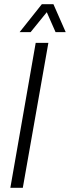

<svg xmlns="http://www.w3.org/2000/svg" viewBox="-20 -889 331 909"><path d="M29 0 149 -686H209L88 0ZM73 -737 178 -869H233L291 -737H243L191 -855L220 -854L125 -737Z"/></svg>

Font: Archivo Condensed ExtraLight
Style: Italic
Weight: 250
Width: 3
Italic angle: -10°
Designer: Hector Gatti
Foundry: Omnibus-Type
Version: Version 2.001